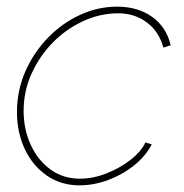

<svg xmlns="http://www.w3.org/2000/svg" viewBox="-20 -547 554 577"><path d="M219 10Q163 10 120.5 -19.5Q78 -49 54.5 -99Q31 -149 31 -210Q31 -275 56 -332Q81 -389 123.5 -433Q166 -477 220 -502Q274 -527 332 -527Q394 -527 437 -496.5Q480 -466 493 -411L471 -404Q458 -452 421.5 -479.5Q385 -507 335 -507Q281 -507 230 -483.5Q179 -460 139 -419.5Q99 -379 75 -326Q51 -273 51 -214Q51 -158 72.5 -111.5Q94 -65 132 -37.5Q170 -10 220 -10Q259 -10 299 -25.5Q339 -41 371.5 -66Q404 -91 417 -119L436 -113Q418 -78 383 -50Q348 -22 305 -6Q262 10 219 10Z"/></svg>

Font: Raleway Thin
Style: Italic
Weight: 100
Italic angle: -12°
Designer: Matt McInerney, Pablo Impallari, Rodrigo Fuenzalida
Foundry: Matt McInerney, Pablo Impallari, Rodrigo Fuenzalida
Version: Version 4.026